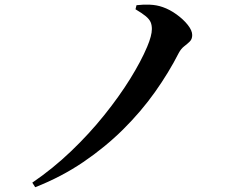

<svg xmlns="http://www.w3.org/2000/svg" viewBox="-20 -756 1040 820"><path d="M117.9 24.1Q205.6 -35.6 283.5 -110.1Q361.5 -184.7 425.5 -264.6Q489.5 -344.4 536.1 -419.6Q582.7 -494.8 608.5 -556.2Q618.7 -580.3 623.6 -599.1Q628.6 -617.8 628.6 -631.9Q628.6 -648.8 623.4 -661.1Q618.2 -673.5 603 -686.4Q587.8 -699.2 558.7 -716.4L563 -733.8Q590.2 -737.1 619.7 -736Q649.2 -734.9 675.3 -725.6Q705 -715.3 734 -694.4Q763 -673.5 782 -649.6Q800.9 -625.7 800.9 -606.4Q800.9 -588.9 790.5 -578.7Q780 -568.4 766.6 -558.2Q753.3 -548 743.6 -530Q701 -446.3 641.9 -362.9Q582.7 -279.5 506 -203.4Q429.2 -127.3 335.6 -63.8Q242 -0.3 130.4 43.6Z"/></svg>

Font: Noto Serif HK ExtraLight
Style: Regular
Weight: 200
Designer: Ryoko NISHIZUKA 西塚涼子 (kana & ideographs); Frank Grießhammer (Latin, Greek & Cyrillic); Wenlong ZHANG 张文龙 (bopomofo); San
Foundry: Adobe
Version: Version 2.002-H1;hotconv 1.1.0;makeotfexe 2.6.0